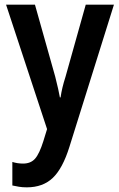

<svg xmlns="http://www.w3.org/2000/svg" viewBox="-20 -563 512 824"><path d="M6 -543H130L217 -234Q225 -203 229.5 -182Q234 -161 237 -145H240Q243 -166 248 -187Q253 -208 261 -233L348 -543H469L278 67Q249 160 206.5 200.5Q164 241 95 241Q76 241 61.5 238.5Q47 236 33 233V132Q55 139 79 139Q112 139 130.5 118Q149 97 166 43L182 -9Z"/></svg>

Font: Noto Sans Hebrew Condensed SemiBold
Style: Regular
Weight: 600
Width: 3
Designer: Ben Nathan
Foundry: Google LLC
Version: Version 3.001; ttfautohint (v1.8.4.7-5d5b)